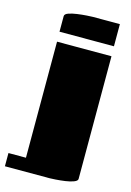

<svg xmlns="http://www.w3.org/2000/svg" viewBox="-175 -727 650 954"><g transform="rotate(15 150.0 -250.0)"><path d="M319 -551H39V-631Q39 -642 57 -648.5Q75 -655 100.5 -658.5Q126 -662 148.5 -663.5Q171 -665 179 -665H319ZM40 -500H320V131Q320 141 302 148Q284 155 258.5 158.5Q233 162 210.5 163.5Q188 165 180 165H-50V97H40Z"/></g></svg>

Font: Gajraj One
Style: Regular
Weight: 400
Designer: Saurabh Sharma
Foundry: Saurabh Sharma
Version: Version 1.000